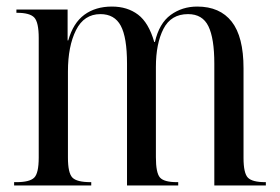

<svg xmlns="http://www.w3.org/2000/svg" viewBox="-20 -565 852 585"><path d="M23 0V-10H30Q70 -10 84 -23.5Q98 -37 98 -85V-449Q98 -497 84.5 -511.5Q71 -526 32 -526H30V-536H186V-442H188Q203 -495 237 -520Q271 -545 321 -545Q368 -545 400.5 -520.5Q433 -496 450 -437H452Q465 -494 500 -519.5Q535 -545 581 -545Q650 -545 686 -499Q722 -453 722 -357V-84Q722 -37 735.5 -23.5Q749 -10 788 -10H790V0H633V-371Q633 -448 615 -485Q597 -522 553 -522Q501 -522 478 -477Q455 -432 455 -361V-86Q455 -38 467.5 -24Q480 -10 519 -10H523V0H367V-371Q367 -451 348 -486.5Q329 -522 286 -522Q236 -522 211.5 -473Q187 -424 187 -347V-85Q187 -38 200.5 -24Q214 -10 256 -10H258V0Z"/></svg>

Font: Noto Serif Display Condensed
Style: Regular
Weight: 400
Width: 3
Designer: Monotype Design Team
Foundry: Monotype Imaging Inc.
Version: Version 2.009